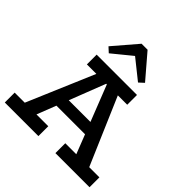

<svg xmlns="http://www.w3.org/2000/svg" viewBox="-244 -1146 1333 1333"><g transform="rotate(45 422.5 -480.0)"><path d="M7 0V-97H106L316 -590H223V-686H619V-590H527L739 -97H839V0H504V-97H612L557 -238H276L221 -97H337V0ZM419 -590H413L310 -325H523ZM276 -752 240 -785 390 -960H449L599 -785L563 -752L418 -868Z"/></g></svg>

Font: BioRhyme ExtraBold SemiBold
Style: Regular
Weight: 600
Version: Version 1.600;gftools[0.9.33]